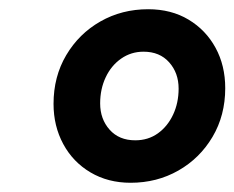

<svg xmlns="http://www.w3.org/2000/svg" viewBox="-20 -730 508 416"><path d="M263 -334Q214 -334 176 -356.5Q138 -379 117 -418Q96 -457 96 -505Q96 -564 123.5 -610.5Q151 -657 197.5 -683.5Q244 -710 301 -710Q351 -710 388.5 -687.5Q426 -665 447 -626.5Q468 -588 468 -539Q468 -480 440.5 -433.5Q413 -387 366.5 -360.5Q320 -334 263 -334ZM273 -426Q301 -426 322 -441Q343 -456 355 -481.5Q367 -507 367 -538Q367 -572 346.5 -595Q326 -618 291 -618Q264 -618 242.5 -603Q221 -588 209 -562.5Q197 -537 197 -506Q197 -472 217.5 -449Q238 -426 273 -426Z"/></svg>

Font: IBM Plex Sans Var
Style: Italic
Weight: 400
Italic angle: -11.31°
Designer: Mike Abbink, Paul van der Laan, Pieter van Rosmalen
Foundry: Bold Monday
Version: Version 1.001